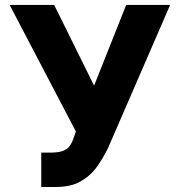

<svg xmlns="http://www.w3.org/2000/svg" viewBox="-20 -747 727 777"><path d="M203.6 9.8H147V-129.4H184.1Q215.3 -129.4 232.9 -135.7Q250.5 -141.1 261.7 -155.8Q272.9 -171.4 279.3 -192.4L287.1 -214.8L19 -727.1H199.2L360.8 -400.4L490.7 -727.1H668.5L418.5 -150.9Q398.9 -109.4 372.1 -71.8Q345.7 -35.2 305.2 -12.2Q266.1 9.8 203.6 9.8Z"/></svg>

Font: My Font
Style: Regular
Weight: 500
Designer: Rasmus Andersson
Foundry: rsms
Version: Version 0.001